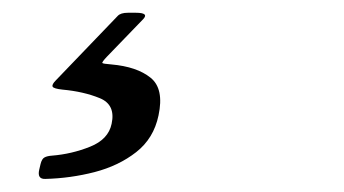

<svg xmlns="http://www.w3.org/2000/svg" viewBox="-20 -26 540 301"><path d="M41.5 240 43.5 231.5Q45.5 223 49.8 220.8Q54 218.5 61.5 218Q92.5 215.5 121.2 204Q150 192.5 155 168Q161.5 138 136.2 127.8Q111 117.5 78 114.5Q64 113 62.5 109.8Q61 106.5 67.5 100L164.5 -1Q169 -6 180.5 -6H193Q214 -6 204.5 4L147.5 63Q139.5 71.5 140.5 72.8Q141.5 74 154.5 75Q194.5 78.5 216 95.8Q237.5 113 228.5 155Q221 191 193.5 212.5Q166 234 128.2 243.8Q90.5 253.5 51 254.5Q38 255 41.5 240Z"/></svg>

Font: Besley
Style: Italic
Weight: 400
Italic angle: -13°
Designer: Owen Earl
Foundry: indestructible type*
Version: Version 4.000; ttfautohint (v1.8.4.7-5d5b)